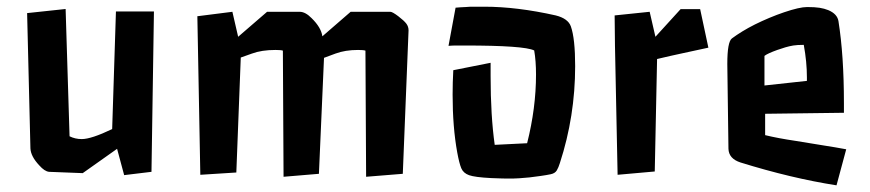

<svg xmlns="http://www.w3.org/2000/svg" viewBox="-20 -515 2584 570"><path d="M125.5 -4.9Q112.3 -6.3 96.7 -23.9Q71.3 -50.8 70.3 -74.7L60.5 -476.1L174.8 -488.3L186.5 -110.4Q203.1 -102.1 222.7 -102.1Q251 -102.1 313 -131.8L324.2 -481H437L429.7 -4.9L348.6 4.9L327.6 -73.2L225.6 -1Z M565.9 -466.8 669.9 -480 687 -405.8 772.9 -480H869.6Q886.7 -480 905.3 -460.9Q933.6 -433.1 937 -407.2L1021 -480H1138.7Q1145 -480 1162.4 -466.8Q1179.7 -453.6 1186.3 -444.8Q1192.9 -436 1192.9 -424.8L1175.8 1L1066.9 9.8L1064.9 -364.7Q1059.1 -366.7 1043 -366.7Q1004.9 -366.7 976.1 -356L941.9 -343.3L926.8 1L821.8 9.8L819.8 -364.7Q814 -366.7 797.9 -366.7Q756.8 -366.7 728 -356L694.8 -344.2L681.6 -2.9L574.7 3.9Z M1436.5 -289.1Q1436.5 -171.4 1448.7 -85L1544.9 -89.8Q1571.3 -194.3 1571.3 -293.9Q1571.3 -334 1565.9 -365.2Q1536.6 -379.9 1358.9 -379.9H1334Q1323.7 -379.9 1311.5 -378.9L1332.5 -492.2Q1340.8 -492.7 1347.9 -493.4Q1355 -494.1 1362.3 -494.1L1377 -495.1Q1384.3 -495.1 1418 -495.1Q1514.6 -495.1 1629.9 -469.2Q1666.5 -460 1674.8 -436.5Q1687.5 -400.4 1687.5 -318.8Q1687.5 -169.9 1642.1 -30.8Q1638.2 -18.1 1633.1 -9.3Q1627.9 -0.5 1615.2 2.2Q1602.5 4.9 1585.4 7.3Q1568.4 9.8 1551.8 11.7Q1515.6 15.1 1502 15.1Q1488.3 15.1 1472.7 14.9Q1457 14.6 1438.5 13.7Q1389.6 11.2 1372.6 5.1Q1355.5 -1 1349.4 -15.6Q1343.3 -30.3 1337.4 -62.5Q1323.7 -137.7 1323.7 -233.9Q1323.7 -270.5 1325.7 -306.6L1436.5 -328.6Z M1805.7 -378.9 1804.7 -469.2 1908.7 -480 1925.8 -405.8 2000.5 -487.8H2058.6L2083 -373.5Q2083 -373.5 2006.3 -356.9Q1969.7 -349.1 1930.7 -339.8L1923.8 -5.9L1813.5 3.9Z M2139.2 -325.2Q2139.2 -390.6 2152.8 -400.9Q2166.5 -411.1 2183.6 -421.6Q2200.7 -432.1 2221.2 -442.4Q2241.7 -452.6 2263.9 -461.9Q2286.1 -471.2 2307.6 -478.5Q2353.5 -494.1 2376.2 -494.1Q2398.9 -494.1 2413.1 -491.9Q2427.2 -489.7 2439 -484.9Q2465.8 -473.6 2469.2 -452.1Q2485.4 -350.1 2485.4 -209V-180.2L2251.5 -177.2V-113.8Q2289.6 -104.5 2342.3 -96.7L2426.3 -83Q2458.5 -78.1 2492.2 -71.8L2463.4 35.2Q2329.1 14.2 2178.2 -32.7Q2143.6 -43.9 2142.6 -73.2ZM2375.5 -285.2Q2375.5 -331.1 2366.2 -381.8Q2346.7 -381.8 2335 -379.9Q2323.2 -377.9 2311.5 -374.5Q2299.8 -371.1 2287.6 -366.7Q2258.8 -356.4 2249.5 -349.1V-261.2L2375.5 -274.9Z"/></svg>

Font: Passero One
Style: Regular
Weight: 400
Designer: Viktoriya Grabowska
Foundry: Viktoriya Grabowska
Version: Version 1.003